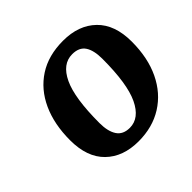

<svg xmlns="http://www.w3.org/2000/svg" viewBox="-134 -652 804 804"><g transform="rotate(-45 267.5 -250.0)"><path d="M535 -305Q535 -209 501 -138Q467 -67 405 -28Q343 11 260 11Q168 11 114 -42Q60 -95 60 -195Q60 -290 92.5 -361Q125 -432 186 -471.5Q247 -511 334 -511Q426 -511 480.5 -458Q535 -405 535 -305ZM321 -444Q263 -444 230.5 -375.5Q198 -307 198 -159Q198 -110 216 -82.5Q234 -55 274 -55Q331 -55 364 -124Q397 -193 397 -341Q397 -391 379.5 -417.5Q362 -444 321 -444Z"/></g></svg>

Font: Arsenal SC
Style: Bold Italic
Weight: 700
Italic angle: -9.10001°
Designer: Andrij Shevchenko
Foundry: Stairsfor
Version: Version 2.001; ttfautohint (v1.8.4.7-5d5b)